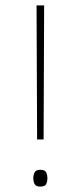

<svg xmlns="http://www.w3.org/2000/svg" viewBox="-20 -770 297 709"><path d="M141 -255H117L115 -750H143ZM103 -112Q103 -124 108 -133.5Q113 -143 128 -143Q146 -143 150.5 -133.5Q155 -124 155 -112Q155 -99 150.5 -90Q146 -81 128 -81Q113 -81 108 -90Q103 -99 103 -112Z"/></svg>

Font: Noto Sans Telugu UI Condensed Thin
Style: Regular
Weight: 100
Width: 3
Designer: Jelle Bosma - Monotype Design Team
Foundry: Monotype Imaging Inc.
Version: Version 2.005; ttfautohint (v1.8.4.7-5d5b)